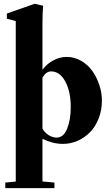

<svg xmlns="http://www.w3.org/2000/svg" viewBox="-20 -746 570 1011"><path d="M7.8 244.6V215.3L63 210V-634.8L16.1 -647.5V-674.8L162.6 -726.1L207 -715.8Q203.6 -676.3 203.6 -621.6V-378.9Q229 -412.1 262.9 -429.2Q296.9 -446.3 330.6 -446.3Q372.1 -446.3 408 -425.3Q443.8 -404.3 467 -371.1Q490.2 -337.9 503.4 -297.4Q516.6 -256.8 516.6 -216.8Q516.6 -165.5 499.5 -122.1Q482.4 -78.6 453.9 -49.6Q425.3 -20.5 388.2 -4.4Q351.1 11.7 311 11.7Q258.3 11.7 203.6 -15.1V209.5L266.6 215.3V244.6ZM248.5 -370.1Q223.1 -370.1 203.6 -337.4V-68.4Q216.8 -46.4 237.1 -33.9Q257.3 -21.5 277.8 -21.5Q314.5 -21.5 333.5 -68.4Q352.5 -115.2 352.5 -182.1Q352.5 -264.2 323.7 -317.1Q294.9 -370.1 248.5 -370.1Z"/></svg>

Font: Elstob Grade
Style: Regular
Weight: 400
Designer: Peter S. Baker
Version: Version 1.015